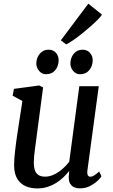

<svg xmlns="http://www.w3.org/2000/svg" viewBox="-20 -1046 632 1076"><path d="M188 10Q154 10 125 -2Q96 -14 77.8 -42.2Q59.5 -70.5 59 -120Q59 -137.5 60.5 -158.2Q62 -179 64.8 -202Q67.5 -225 70.5 -248.8Q73.5 -272.5 77 -294.5L105.5 -480L51 -509.5L58 -548L200 -567L221.5 -556L186.5 -290.5Q184 -269 181 -248.2Q178 -227.5 175.5 -208Q173 -188.5 171.2 -170.5Q169.5 -152.5 169.5 -137Q169.5 -105 177.2 -87.5Q185 -70 199.2 -63Q213.5 -56 233.5 -56Q258.5 -56 283.5 -68.2Q308.5 -80.5 330.5 -99.5Q352.5 -118.5 368 -139.5L424.5 -563H533.5L470 -92Q467.5 -73 472.2 -64.2Q477 -55.5 486 -55.5Q495.5 -55.5 506.5 -62Q517.5 -68.5 536 -85L548.5 -57.5Q544.5 -50 528 -34Q511.5 -18 486 -4.2Q460.5 9.5 429 9.5Q396.5 9.5 380.5 -7Q364.5 -23.5 365.5 -51Q365 -53 365.2 -56.8Q365.5 -60.5 366 -65.5Q366.5 -70.5 367 -75.5Q367.5 -80.5 368 -85L366.5 -86Q352 -68.5 334 -51.2Q316 -34 293.8 -20.2Q271.5 -6.5 245.2 1.8Q219 10 188 10ZM237 -630Q215 -630 199 -648.8Q183 -667.5 183.5 -692Q184.5 -723.5 203.5 -745.5Q222.5 -767.5 251.5 -767.5Q279 -767.5 294 -749.5Q309 -731.5 308.5 -708Q308.5 -675.5 289.8 -652.8Q271 -630 237 -630ZM428 -630Q405.5 -630 389.8 -648.8Q374 -667.5 374.5 -692Q375.5 -723.5 394 -745.5Q412.5 -767.5 442.5 -767.5Q469 -767.5 484.5 -749.5Q500 -731.5 499.5 -708Q499 -675.5 480.2 -652.8Q461.5 -630 428 -630ZM321 -820 475 -1025.5 551.5 -964Q546 -954.5 529.2 -937.2Q512.5 -920 489.2 -899.5Q466 -879 440.8 -858.8Q415.5 -838.5 391.8 -822Q368 -805.5 351 -797Z"/></svg>

Font: Merriweather Medium
Style: Italic
Weight: 500
Italic angle: -7.8°
Version: Version 2.101